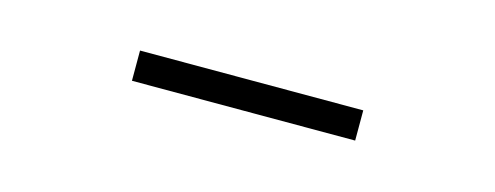

<svg xmlns="http://www.w3.org/2000/svg" viewBox="-20 -386 570 221"><g transform="rotate(15 265.0 -276.0)"><path d="M132 -258V-294H398V-258Z"/></g></svg>

Font: Noto Sans Mono Condensed ExtraLight
Style: Regular
Weight: 200
Width: 3
Designer: Monotype Design Team
Foundry: Monotype Imaging Inc.
Version: Version 2.014; ttfautohint (v1.8.4.7-5d5b)